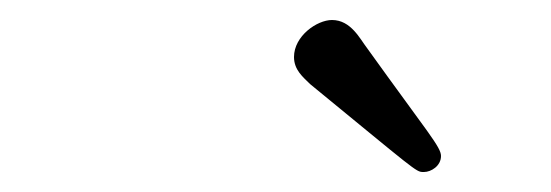

<svg xmlns="http://www.w3.org/2000/svg" viewBox="-20 -671 551 192"><path d="M274 -614C274 -601 283 -594 290 -587C395 -501 396 -499 403 -499H404C411 -499 421 -505 421 -515C421 -524 408 -538 347 -623C340 -632 331 -651 312 -651C297 -651 274 -635 274 -614Z"/></svg>

Font: CMU Serif
Style: Italic
Weight: 500
Italic angle: -14.04°
Version: Version 0.7.0